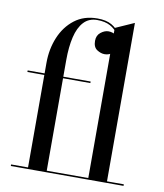

<svg xmlns="http://www.w3.org/2000/svg" viewBox="-85 -840 775 910"><g transform="rotate(10 302.0 -385.0)"><path d="M110.5 0V-511.5Q110.5 -577 134 -633.8Q157.5 -690.5 202.5 -725.2Q247.5 -760 312.5 -760Q354.5 -760 380.8 -745Q407 -730 419.5 -707.2Q432 -684.5 432 -661Q432 -630.5 414.8 -614.8Q397.5 -599 374.5 -599Q356 -599 337.5 -611.2Q319 -623.5 319 -653.5Q319 -680 337.5 -694.5Q356 -709 374.5 -709Q395 -709 413 -696.2Q431 -683.5 431 -661H424.5Q424.5 -684 412.2 -704.8Q400 -725.5 375.2 -739Q350.5 -752.5 312.5 -752.5Q272.5 -752.5 247.8 -725.8Q223 -699 211.8 -651.2Q200.5 -603.5 200.5 -540V0ZM29 0V-7.5H571.5V0ZM29 -452.5V-460H332V-452.5ZM400.5 0V-730L490.5 -770V0Z"/></g></svg>

Font: Bodoni Moda 28pt
Style: Regular
Weight: 400
Designer: Owen Earl
Foundry: indestructible type
Version: Version 2.005